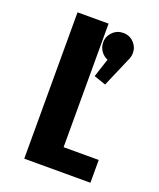

<svg xmlns="http://www.w3.org/2000/svg" viewBox="-132 -781 714 863"><g transform="rotate(20 225.0 -350.0)"><path d="M237 -109H405V0H88.5V-700H237ZM385 -613.5Q385 -593.5 375.5 -576L316 -437.5L259 -457L288 -546Q268 -554 255.5 -572.2Q243 -590.5 243 -613.5Q243 -642 263.8 -662.8Q284.5 -683.5 314 -683.5Q344 -683.5 364.5 -662.8Q385 -642 385 -613.5Z"/></g></svg>

Font: League Mono Condensed
Style: Bold
Weight: 700
Width: 1
Designer: Tyler Finck
Foundry: The League of Moveable Type / Tyler Finck
Version: Version 2.210